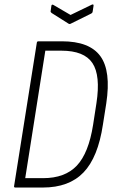

<svg xmlns="http://www.w3.org/2000/svg" viewBox="-20 -840 518 860"><path d="M49 0Q42 0 43 -6L145 -649Q146 -655 152 -655H257Q381 -655 429.5 -588.5Q478 -522 456 -377L441 -282Q419 -135 354 -67.5Q289 0 172 0ZM93 -42H173Q271 -42 324 -98Q377 -154 397 -281L412 -378Q431 -502 394 -557.5Q357 -613 255 -613H183ZM391 -819Q400 -823 399 -814L395 -788Q394 -784 393 -782.5Q392 -781 388 -779L297 -734Q292 -731 287 -734L211 -782Q209 -784 207.5 -786Q206 -788 207 -791L210 -813Q211 -822 219 -818L296 -773Z"/></svg>

Font: Sofia Sans Condensed Light
Style: Italic
Weight: 300
Italic angle: -9°
Version: Version 4.100